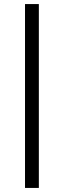

<svg xmlns="http://www.w3.org/2000/svg" viewBox="-20 -720 314 944"><path d="M103 204V-700H171V204Z"/></svg>

Font: Red Hat Display
Style: Regular
Weight: 300
Designer: Pentagram, MCKL
Foundry: Pentagram, MCKL
Version: Version 1.023